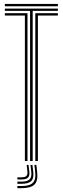

<svg xmlns="http://www.w3.org/2000/svg" viewBox="-20 -820 320 978"><path d="M133.2 0V-764.5H4.8V-776.2H274.8V-764.5H146.5V0ZM106.8 0V-740.8H4.8V-752.8H120V0ZM159.8 0V-752.8H274.8V-740.8H173V0ZM4.8 -788.2V-800H274.8V-788.2ZM155.2 20H165.2L169.2 55.8Q174.5 100.2 156 119.4Q137.5 138.5 89.8 138.5H68.5V127.5H89.8Q131.5 127.5 147.6 110.8Q163.8 94 159.2 55.8ZM115.8 20H125.2L129.2 52Q132.2 74.5 123.1 84.2Q114 94 89.8 94H68.5V83.2H89.8Q108 83.2 114.8 76Q121.5 68.8 119.5 52ZM135.2 20H145.2L149.2 53.8Q153.5 87.2 139.6 101.8Q125.8 116.2 89.8 116.2H68.5V105.2H89.8Q119.5 105.2 131 93.2Q142.5 81.2 139.2 53.8Z"/></svg>

Font: Big Shoulders Inline Display Thin
Style: Regular
Weight: 400
Version: Version 2.002